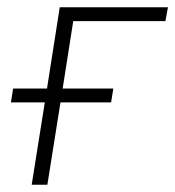

<svg xmlns="http://www.w3.org/2000/svg" viewBox="-20 -507 481 527"><path d="M67 0 103 -226H10L16 -264H109L144 -487H441L434 -449H181L152 -264H291L285 -226H146L110 0Z"/></svg>

Font: Nunito Sans 10pt SemiCondensed ExtraLight
Style: Italic
Weight: 250
Width: 4
Italic angle: -9°
Designer: Vernon Adams
Foundry: Vernon Adams
Version: Version 3.101;gftools[0.9.27]